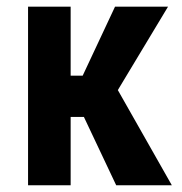

<svg xmlns="http://www.w3.org/2000/svg" viewBox="-20 -548 539 568"><path d="M189 -528.3V0H63V-528.3ZM477.1 -528.3 280.8 -202.1H163.1L146.5 -324.2H224.6L320.3 -528.3ZM323.7 0 217.3 -225.1 321.8 -293.5 488.3 0Z"/></svg>

Font: Roboto Condensed SemiBold
Style: Regular
Weight: 600
Designer: Christian Robertson
Foundry: Google
Version: Version 3.008; 2023